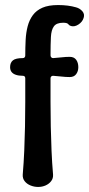

<svg xmlns="http://www.w3.org/2000/svg" viewBox="-20 -730 353 760"><path d="M131 10Q115 10 100.5 4Q86 -2 77.5 -13Q69 -24 70 -39Q74 -86 76 -133.5Q78 -181 79 -229.5Q80 -278 80 -326Q80 -374 80 -420Q80 -425 77.5 -427.5Q75 -430 70 -430Q54 -430 42.5 -434Q31 -438 25.5 -445.5Q20 -453 20 -464Q20 -482 31 -491Q42 -500 70 -500Q75 -500 77.5 -503Q80 -506 80 -510Q80 -542 81.5 -571.5Q83 -601 89.5 -626Q96 -651 110 -670Q124 -689 148 -699.5Q172 -710 210 -710Q250 -710 281 -701Q296 -697 306 -685.5Q316 -674 311 -659Q306 -643 290.5 -633Q275 -623 261 -627Q254 -629 250 -634.5Q246 -640 230 -640Q204 -640 193.5 -626Q183 -612 181.5 -583.5Q180 -555 180 -511Q180 -506 183 -503Q186 -500 190 -500Q207 -501 223.5 -503Q240 -505 256 -505Q273 -505 281.5 -493.5Q290 -482 290 -464Q290 -448 281.5 -436.5Q273 -425 256 -425Q240 -425 223.5 -427Q207 -429 190 -430Q186 -430 183 -427.5Q180 -425 180 -420Q180 -374 180 -326Q180 -278 181 -229.5Q182 -181 184 -133.5Q186 -86 190 -39Q191 -24 182.5 -13Q174 -2 160.5 4Q147 10 131 10Z"/></svg>

Font: Winky Sans
Style: Regular
Weight: 400
Designer: Simon Atzbach
Foundry: typofactur
Version: Version 1.205